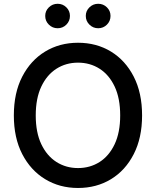

<svg xmlns="http://www.w3.org/2000/svg" viewBox="-20 -958 803 989"><path d="M381.8 10.3Q287.1 10.3 212.4 -35.2Q137.7 -80.6 94.5 -164.3Q51.3 -248 51.3 -363.3Q51.3 -479.5 94.5 -563.2Q137.7 -647 212.4 -692.4Q287.1 -737.8 381.8 -737.8Q477.1 -737.8 551.5 -692.4Q626 -647 668.9 -563.2Q711.9 -479.5 711.9 -363.3Q711.9 -248 668.9 -164.1Q626 -80.1 551.5 -34.9Q477.1 10.3 381.8 10.3ZM381.8 -92.3Q443.8 -92.3 492.9 -123.5Q542 -154.8 570.6 -215.3Q599.1 -275.9 599.1 -363.3Q599.1 -451.7 570.6 -512.2Q542 -572.8 492.9 -604Q443.8 -635.3 381.8 -635.3Q319.8 -635.3 270.5 -603.8Q221.2 -572.3 192.6 -511.7Q164.1 -451.2 164.1 -363.3Q164.1 -275.9 192.6 -215.6Q221.2 -155.3 270.5 -123.8Q319.8 -92.3 381.8 -92.3ZM485.8 -812.5Q459.5 -812.5 440.7 -831.1Q421.9 -849.6 421.9 -876Q421.9 -901.9 440.7 -920.2Q459.5 -938.5 485.8 -938.5Q512.2 -938.5 530.8 -920.2Q549.3 -901.9 549.3 -876Q549.3 -849.6 530.8 -831.1Q512.2 -812.5 485.8 -812.5ZM276.9 -812.5Q250.5 -812.5 231.7 -831.1Q212.9 -849.6 212.9 -876Q212.9 -901.9 231.7 -920.2Q250.5 -938.5 276.9 -938.5Q303.2 -938.5 321.8 -920.2Q340.3 -901.9 340.3 -876Q340.3 -849.6 321.8 -831.1Q303.2 -812.5 276.9 -812.5Z"/></svg>

Font: V-Inter
Style: Medium-500
Weight: 500
Designer: Rasmus Andersson
Foundry: rsms
Version: Version 4.000;git-4146feb